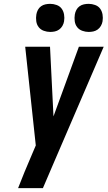

<svg xmlns="http://www.w3.org/2000/svg" viewBox="-20 -978 559 998"><path d="M203 0H74Q90 -42 107.5 -84Q125 -126 143 -168L166 -222L111 -735H240L258 -373L390 -735H519L257 -126ZM441 -812Q424 -812 407.5 -818Q391 -824 381 -837Q371 -850 368.5 -867.5Q366 -885 369 -903Q371 -915 377 -926.5Q383 -938 393.5 -945.5Q404 -953 416.5 -955.5Q429 -958 441 -958Q458 -958 474.5 -952Q491 -946 500.5 -933Q510 -920 513 -902.5Q516 -885 513 -867Q511 -855 504.5 -843.5Q498 -832 487.5 -824.5Q477 -817 465 -814.5Q453 -812 441 -812ZM241 -812Q224 -812 207.5 -818Q191 -824 181 -837Q171 -850 168.5 -867.5Q166 -885 169 -903Q171 -915 177 -926.5Q183 -938 193.5 -945.5Q204 -953 216.5 -955.5Q229 -958 241 -958Q258 -958 274.5 -952Q291 -946 300.5 -933Q310 -920 313 -902.5Q316 -885 313 -867Q311 -855 304.5 -843.5Q298 -832 287.5 -824.5Q277 -817 265 -814.5Q253 -812 241 -812Z"/></svg>

Font: Iosevka Extrabold Oblique
Style: Regular
Weight: 800
Italic angle: -9°
Monospace: yes
Designer: Belleve Invis
Foundry: Belleve Invis
Version: Version 32.5.0; ttfautohint (v1.8.4)